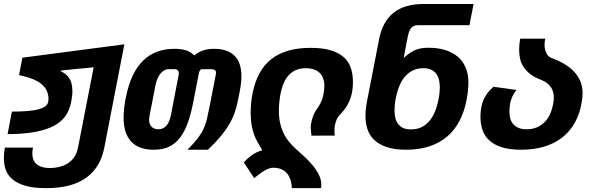

<svg xmlns="http://www.w3.org/2000/svg" viewBox="-26 -765 3057 981"><path d="M209.5 196.3Q147 196.3 105.5 184.6Q64 172.9 39.1 152.3Q14.2 131.8 3.9 103.8Q-6.3 75.7 -6.3 43Q-6.3 30.3 -4.9 16.8Q-3.4 3.4 -1 -10.7H142.6Q140.6 -2.4 139.9 5.1Q139.2 12.7 139.2 19.5Q139.2 34.7 143.6 48.1Q147.9 61.5 158.2 71.5Q168.5 81.5 185.8 87.4Q203.1 93.3 229.5 93.3Q255.9 93.3 280.3 86.9Q304.7 80.6 323.7 67.4Q362.3 41 372.6 -10.7L452.6 -421.4Q442.9 -420.4 436 -419.7Q429.2 -418.9 422.6 -418.2Q416 -417.5 408.4 -416.7Q400.9 -416 389.2 -415Q383.3 -414.6 378.7 -414.1Q374 -413.6 367.7 -413.1Q361.3 -412.6 351.6 -411.6Q341.8 -410.6 326.2 -408.7Q322.8 -408.2 320.1 -408Q317.4 -407.7 314.9 -407.7Q312.5 -407.2 310.3 -407.2Q308.1 -407.2 306.2 -406.7Q303.2 -406.2 302.2 -406.2Q301.3 -406.2 301 -406.2Q300.8 -406.2 300 -406Q299.3 -405.8 296.9 -405.8Q294.4 -405.3 292.2 -405.3Q290 -405.3 284.7 -404.3L284.2 -401.4Q309.1 -389.2 322 -372.8Q335 -356.4 339.4 -338.9Q343.8 -320.3 343.8 -301.3Q343.8 -300.8 343.8 -294.9Q343.8 -289.1 343.3 -283.2Q342.8 -277.8 341.1 -265.1Q339.4 -252.4 336.9 -240.2Q328.1 -198.7 306.4 -169.4Q284.7 -140.1 246.6 -120.6Q207.5 -100.6 149.9 -90.3Q92.3 -80.1 12.7 -79.6L34.7 -194.8Q80.1 -194.8 113 -197.5Q146 -200.2 168.2 -205.8Q190.4 -211.4 202.9 -220Q215.3 -228.5 219.2 -240.7Q220.2 -244.1 220.9 -248.3Q221.7 -252.4 221.7 -259.3Q221.7 -305.2 186.5 -335Q151.4 -364.7 71.3 -381.3L88.4 -470.2L609.4 -538.6L506.8 -9.8Q486.8 91.8 413.3 144Q339.8 196.3 209.5 196.3Z M759.3 0Q727.5 0 703.9 -6.8Q680.2 -13.7 663.1 -25.4Q646 -37.1 634.8 -53Q623.5 -68.8 617.2 -86.9Q610.8 -105 608.2 -124.5Q605.5 -144 605.5 -163.1Q605.5 -186.5 608.4 -212.4Q611.3 -238.3 615.2 -258.3L618.2 -272.5Q643.6 -396 705.6 -455.8Q767.6 -515.6 865.2 -515.6Q900.9 -515.6 925 -507.6Q949.2 -499.5 966.3 -481.9Q988.8 -499.5 1012.5 -507.6Q1036.1 -515.6 1067.9 -515.6Q1136.2 -515.6 1171.9 -480.7Q1207.5 -445.8 1207.5 -375Q1207.5 -359.4 1205.6 -341.3Q1203.6 -323.2 1199.7 -302.7L1190.9 -257.3Q1184.1 -220.7 1172.9 -189Q1161.6 -157.2 1143.1 -126.5Q1124.5 -95.7 1098.1 -64.7Q1071.8 -33.7 1036.6 0H931.6Q964.4 -32.2 983.4 -57.1Q1002.4 -82 1013.7 -106Q1024.4 -128.9 1030.8 -155Q1037.1 -181.2 1044.4 -218.8L1076.7 -384.3Q1077.1 -386.7 1077.4 -388.7Q1077.6 -390.6 1077.6 -393.1Q1077.6 -403.8 1070.6 -407.7Q1063.5 -411.6 1051.8 -411.6H1005.4Q1000 -411.6 995.8 -405.3Q991.7 -398.9 990.2 -391.6L961.9 -246.1Q950.7 -187 934.6 -140.4Q918.5 -93.8 893.6 -61.5Q869.1 -29.8 836.9 -14.9Q804.7 0 759.3 0ZM782.2 -104.5Q807.6 -104.5 823.7 -122.3Q839.8 -140.1 846.7 -173.8L887.2 -384.3Q887.7 -386.2 887.7 -387.5Q887.7 -388.7 887.7 -389.6Q887.7 -395 886.5 -398.7Q885.3 -402.3 882.8 -404.8Q879.9 -408.2 876.2 -409.9Q872.6 -411.6 869.6 -411.6H836.4Q822.8 -411.6 811.5 -404.8Q800.3 -397.9 791.5 -386.2Q782.7 -374.5 776.9 -358.9Q771 -343.3 767.6 -325.7L738.3 -174.8Q737.3 -168.9 736.6 -163.6Q735.8 -158.2 735.8 -152.8Q735.8 -143.6 738.5 -134.8Q741.2 -126 746.8 -119.4Q752.4 -112.8 761.2 -108.6Q770 -104.5 782.2 -104.5Z M1465.3 196.3Q1463.4 154.8 1447 129.6Q1430.7 104.5 1402.8 96.2Q1394 94.2 1385.5 93Q1377 91.8 1370.6 91.8Q1335 91.8 1272.9 145.5L1219.7 64.9Q1242.2 40 1264.9 24.9Q1287.6 9.8 1314.5 2.9Q1301.3 -18.6 1290.3 -38.1Q1279.3 -57.6 1271.5 -79.3Q1263.7 -101.1 1259.3 -127.2Q1254.9 -153.3 1254.9 -188.5Q1254.9 -240.2 1264.6 -289.1Q1288.1 -406.7 1361.1 -463.6Q1434.1 -520.5 1560.5 -520.5Q1624.5 -520.5 1666.3 -507.3Q1708 -494.1 1732.7 -470.9Q1757.3 -447.8 1767.3 -415.8Q1777.3 -383.8 1777.3 -346.2Q1777.3 -315.9 1771 -285.9Q1764.6 -255.9 1749 -228.5Q1740.2 -212.9 1731 -201.9Q1721.7 -190.9 1711.4 -179.7Q1706.5 -174.3 1702.6 -169.4Q1698.7 -164.6 1695.8 -158.7Q1693.4 -153.3 1690.2 -144Q1687 -134.8 1685.1 -125Q1684.1 -119.6 1683.3 -111.1Q1682.6 -102.5 1682.6 -96.7Q1682.6 -92.8 1683.1 -86.2Q1683.6 -79.6 1684.6 -72.3L1565.4 -71.8Q1564.5 -85 1563 -95.9Q1561.5 -106.9 1561.5 -116.2Q1561.5 -124.5 1563 -131.3Q1567.4 -154.8 1574 -172.4Q1580.6 -189.9 1586.4 -198.2Q1600.6 -217.3 1611.3 -237.5Q1622.1 -257.8 1627.4 -287.1Q1631.3 -308.1 1631.3 -326.2Q1631.3 -331.1 1630.9 -338.1Q1630.4 -345.2 1628.4 -353Q1626.5 -360.8 1623 -369.1Q1619.6 -377.4 1613.8 -385.3Q1601.6 -400.9 1581.8 -408.7Q1562 -416.5 1536.6 -416.5Q1484.9 -416.5 1452.6 -384.5Q1420.4 -352.5 1407.2 -285.6Q1403.3 -265.1 1401.1 -242.7Q1398.9 -220.2 1398.9 -199.7Q1398.9 -165.5 1405 -137.5Q1411.1 -109.4 1422.6 -85.2Q1434.1 -61 1451.2 -40.3Q1468.3 -19.5 1490.2 0Q1511.7 19 1534.2 40Q1556.6 61 1574.7 83.7Q1592.8 106.4 1604.2 130.4Q1615.7 154.3 1615.7 179.7Q1615.7 189 1613.8 196.3H1465.3Z M2049.8 0Q1988.3 0 1948 -14.2Q1907.7 -28.3 1884 -52Q1860.4 -75.7 1850.8 -107.2Q1841.3 -138.7 1841.3 -173.3Q1841.3 -205.6 1848.6 -244.6L1911.1 -565.4Q1928.2 -653.8 1984.1 -699.2Q2040 -744.6 2138.2 -744.6H2393.6L2372.6 -636.2H2107.9Q2088.4 -636.2 2076.2 -623.5Q2064 -610.8 2057.6 -579.1L2036.6 -469.2Q2054.2 -484.4 2068.6 -494.4Q2083 -504.4 2097.7 -510.3Q2112.3 -516.1 2128.2 -518.6Q2144 -521 2164.1 -521Q2211.4 -521 2249 -509.3Q2286.6 -497.6 2313 -475.1Q2339.4 -452.6 2353.3 -419.7Q2367.2 -386.7 2367.2 -343.8Q2367.2 -326.7 2365.2 -305.4Q2363.3 -284.2 2359.4 -262.7Q2336.4 -132.3 2257.3 -66.2Q2178.2 0 2049.8 0ZM2073.2 -104H2074.7Q2128.4 -104 2164.1 -142.3Q2199.7 -180.7 2214.8 -258.8Q2218.3 -275.9 2219.7 -290.8Q2221.2 -305.7 2221.2 -318.4Q2221.2 -335.9 2217.8 -353.5Q2214.4 -371.1 2205.1 -385Q2195.8 -398.9 2179.4 -407.7Q2163.1 -416.5 2136.7 -416.5Q2083.5 -416.5 2047.4 -378.4Q2011.2 -340.3 1996.1 -262.7Q1992.7 -245.6 1991.2 -230.7Q1989.7 -215.8 1989.7 -202.6Q1989.7 -185.1 1992.9 -167.2Q1996.1 -149.4 2005.4 -135.5Q2014.6 -121.6 2030.5 -112.8Q2046.4 -104 2072.3 -104Z M2636.7 0Q2576.2 0 2536.1 -13.2Q2496.1 -26.4 2472.2 -49.3Q2448.2 -72.3 2438.5 -103.3Q2428.7 -134.3 2428.7 -170.4Q2428.7 -196.8 2434.6 -224.1Q2440.4 -251.5 2456.5 -277.3Q2463.9 -289.1 2473.9 -300.3Q2483.9 -311.5 2495.1 -321.8L2612.8 -305.2Q2601.6 -292.5 2593.3 -274.9Q2585 -257.3 2581.1 -239.3Q2576.7 -214.8 2576.7 -194.8Q2576.7 -177.2 2580.8 -160.9Q2585 -144.5 2595.2 -132.1Q2605.5 -119.6 2622.3 -112.1Q2639.2 -104.5 2665 -104.5Q2716.8 -104.5 2752.9 -137.5Q2789.1 -170.4 2800.8 -237.3Q2803.7 -253.4 2803.7 -267.6Q2803.7 -280.3 2800.5 -293Q2797.4 -305.7 2790.3 -317.1Q2783.2 -328.6 2771.7 -338.4Q2760.3 -348.1 2743.2 -355H2743.7Q2706.1 -368.7 2683.1 -386.7Q2660.2 -404.8 2647.5 -425.3Q2634.8 -445.8 2630.6 -467.8Q2626.5 -489.7 2626.5 -511.2Q2626.5 -525.9 2627.9 -539.6Q2629.4 -553.2 2631.8 -567.4H2759.8Q2757.8 -558.6 2757.1 -550.5Q2756.3 -542.5 2756.3 -535.6Q2756.3 -514.2 2764.9 -494.9Q2773.4 -475.6 2793.5 -467.8L2793 -468.3Q2873 -439 2911.9 -393.6Q2950.7 -348.1 2950.7 -290.5Q2950.7 -279.3 2949.5 -267.8Q2948.2 -256.3 2946.8 -246.6Q2937.5 -186.5 2912.4 -140.6Q2887.2 -94.7 2847.9 -63.5Q2808.6 -32.2 2755.4 -16.1Q2702.1 0 2636.7 0Z"/></svg>

Font: Hack
Style: Bold Italic
Weight: 700
Italic angle: -11°
Monospace: yes
Designer: Christopher Simpkins
Foundry: Christopher Simpkins
Version: Version 2.017; ttfautohint (v1.4.1) -l 4 -r 80 -G 350 -x 0 -